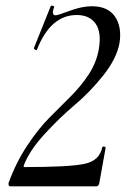

<svg xmlns="http://www.w3.org/2000/svg" viewBox="-20 -658 444 678"><path d="M11 -14Q37 -85 76.5 -144.5Q116 -204 155 -243Q194 -282 230.5 -318.5Q267 -355 294 -396.5Q321 -438 329 -485Q339 -544 317.5 -574.5Q296 -605 251 -605Q159 -605 111 -484Q110 -478 102 -484Q99 -486 100 -489L159 -636Q161 -639 166.5 -637.5Q172 -636 171 -632Q160 -604 177 -604Q183 -604 226.5 -620Q270 -636 304 -636Q361 -636 386 -599.5Q411 -563 402 -506Q392 -451 344.5 -391.5Q297 -332 244 -287.5Q191 -243 136.5 -183.5Q82 -124 63 -71Q65 -68 66 -68Q226 -68 279 -79.5Q332 -91 341 -138Q342 -140 345 -140.5Q348 -141 350.5 -139.5Q353 -138 353 -136L330 -8Q326 0 321 0H16Q12 0 10.5 -5Q9 -10 11 -14Z"/></svg>

Font: Cormorant Infant Book
Style: Italic
Weight: 500
Italic angle: -10°
Designer: Christian Thalmann (Catharsis Fonts)
Version: Version 1.000;PS 002.000;hotconv 1.0.88;makeotf.lib2.5.64775